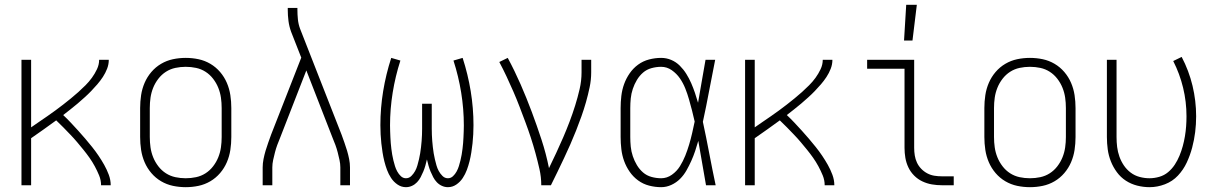

<svg xmlns="http://www.w3.org/2000/svg" viewBox="-20 -768 5040 796"><path d="M69 0V-520H109V-240Q126 -252 143 -263.5Q160 -275 176.5 -286.5Q193 -298 209.5 -310Q226 -322 242 -334.5Q258 -347 274 -360Q290 -373 305 -386.5Q320 -400 334.5 -414.5Q349 -429 361 -445.5Q373 -462 382 -481Q391 -500 391 -520H431Q431 -501 424 -483Q417 -465 406.5 -449Q396 -433 383.5 -418.5Q371 -404 358 -390.5Q345 -377 330.5 -364Q316 -351 301.5 -338.5Q287 -326 272 -314.5Q257 -303 242 -291Q258 -276 273.5 -259.5Q289 -243 304 -226.5Q319 -210 333.5 -193Q348 -176 362 -158.5Q376 -141 388.5 -122.5Q401 -104 412 -84.5Q423 -65 431 -43.5Q439 -22 439 0H399Q399 -21 391 -40.5Q383 -60 373 -78.5Q363 -97 351 -114Q339 -131 326 -147Q313 -163 299.5 -179Q286 -195 271.5 -210Q257 -225 242.5 -240Q228 -255 213 -269Q187 -250 161 -231.5Q135 -213 109 -195V0Z M750 8Q723 8 697 2.5Q671 -3 648 -16.5Q625 -30 607.5 -50.5Q590 -71 579.5 -95.5Q569 -120 565 -146.5Q561 -173 561 -200V-320Q561 -347 565 -373.5Q569 -400 579.5 -424.5Q590 -449 607.5 -469.5Q625 -490 648 -503.5Q671 -517 697 -522.5Q723 -528 750 -528Q777 -528 803 -522.5Q829 -517 852 -503.5Q875 -490 892.5 -469.5Q910 -449 920.5 -424.5Q931 -400 935 -373.5Q939 -347 939 -320V-200Q939 -173 935 -146.5Q931 -120 920.5 -95.5Q910 -71 892.5 -50.5Q875 -30 852 -16.5Q829 -3 803 2.5Q777 8 750 8ZM750 -29Q772 -29 793 -33.5Q814 -38 832 -49.5Q850 -61 863.5 -78.5Q877 -96 885 -116Q893 -136 896 -157Q899 -178 899 -200V-320Q899 -342 896 -363Q893 -384 885 -404Q877 -424 863.5 -441.5Q850 -459 832 -470.5Q814 -482 793 -486.5Q772 -491 750 -491Q728 -491 707 -486.5Q686 -482 668 -470.5Q650 -459 636.5 -441.5Q623 -424 615 -404Q607 -384 604 -363Q601 -342 601 -320V-200Q601 -178 604 -157Q607 -136 615 -116Q623 -96 636.5 -78.5Q650 -61 668 -49.5Q686 -38 707 -33.5Q728 -29 750 -29Z M1069 0V-74Q1069 -91 1072.5 -108.5Q1076 -126 1081 -143Q1086 -160 1092 -176.5Q1098 -193 1104 -210L1229 -529L1187 -636Q1179 -658 1176 -681Q1173 -704 1173 -728V-735H1213V-728Q1213 -708 1215 -688Q1217 -668 1224 -649L1396 -210Q1402 -193 1408 -176.5Q1414 -160 1419 -143Q1424 -126 1427.5 -108.5Q1431 -91 1431 -74V0H1391V-74Q1391 -89 1387.5 -105Q1384 -121 1380 -136.5Q1376 -152 1370.5 -167Q1365 -182 1359 -196L1250 -476L1141 -196Q1135 -182 1129.5 -167Q1124 -152 1120 -136.5Q1116 -121 1112.5 -105Q1109 -89 1109 -74V0Z M1663 8Q1644 8 1628 -3Q1612 -14 1601.5 -30Q1591 -46 1584.5 -63.5Q1578 -81 1573.5 -99Q1569 -117 1566 -136Q1563 -155 1561 -173.5Q1559 -192 1558 -211Q1557 -230 1557 -249Q1557 -320 1568.5 -390Q1580 -460 1602 -528L1640 -517Q1619 -452 1608 -384Q1597 -316 1597 -248Q1597 -236 1597.5 -223.5Q1598 -211 1598.5 -199Q1599 -187 1600 -175Q1601 -163 1602.5 -151Q1604 -139 1606 -127Q1608 -115 1611 -103Q1614 -91 1617.5 -79.5Q1621 -68 1627 -57Q1633 -46 1642 -37.5Q1651 -29 1663 -29Q1676 -29 1685.5 -38.5Q1695 -48 1701 -59Q1707 -70 1710.5 -82.5Q1714 -95 1717 -107.5Q1720 -120 1722 -132.5Q1724 -145 1725.5 -158Q1727 -171 1728 -183.5Q1729 -196 1729.5 -209Q1730 -222 1730 -234.5Q1730 -247 1730 -260V-338H1770V-260Q1770 -247 1770 -234.5Q1770 -222 1770.5 -209Q1771 -196 1772 -183.5Q1773 -171 1774.5 -158Q1776 -145 1778 -132.5Q1780 -120 1783 -107.5Q1786 -95 1789.5 -82.5Q1793 -70 1799 -59Q1805 -48 1814.5 -38.5Q1824 -29 1837 -29Q1849 -29 1858 -37.5Q1867 -46 1873 -57Q1879 -68 1882.5 -79.5Q1886 -91 1889 -103Q1892 -115 1894 -127Q1896 -139 1897.5 -151Q1899 -163 1900 -175Q1901 -187 1901.5 -199Q1902 -211 1902.5 -223.5Q1903 -236 1903 -248Q1903 -316 1892 -384Q1881 -452 1860 -517L1898 -528Q1920 -460 1931.5 -390Q1943 -320 1943 -249Q1943 -230 1942 -211Q1941 -192 1939 -173.5Q1937 -155 1934 -136Q1931 -117 1926.5 -99Q1922 -81 1915.5 -63.5Q1909 -46 1898.5 -30Q1888 -14 1872 -3Q1856 8 1837 8Q1824 8 1812 2.5Q1800 -3 1791 -12.5Q1782 -22 1776 -33.5Q1770 -45 1765 -57Q1760 -69 1756.5 -81.5Q1753 -94 1750 -107Q1747 -94 1743.5 -81.5Q1740 -69 1735 -57Q1730 -45 1724 -33.5Q1718 -22 1709 -12.5Q1700 -3 1688 2.5Q1676 8 1663 8Z M2224 0Q2224 -34 2216.5 -67Q2209 -100 2200 -133Q2191 -166 2180.5 -198Q2170 -230 2158 -262Q2146 -294 2134 -325.5Q2122 -357 2108.5 -388Q2095 -419 2080.5 -450Q2066 -481 2050 -511L2085 -528Q2114 -474 2138.5 -418Q2163 -362 2184.5 -304.5Q2206 -247 2225 -189Q2244 -131 2256 -71Q2271 -102 2286 -134Q2301 -166 2315 -198.5Q2329 -231 2341.5 -264Q2354 -297 2364.5 -330.5Q2375 -364 2383 -398.5Q2391 -433 2391 -468V-520H2431V-468Q2431 -437 2424.5 -406Q2418 -375 2409.5 -345Q2401 -315 2390.5 -285.5Q2380 -256 2368.5 -227Q2357 -198 2344.5 -169.5Q2332 -141 2318.5 -112.5Q2305 -84 2291.5 -56Q2278 -28 2264 0Z M2721 8Q2696 8 2671 1.5Q2646 -5 2625.5 -20Q2605 -35 2590.5 -56Q2576 -77 2567.5 -100.5Q2559 -124 2556 -149.5Q2553 -175 2553 -200V-320Q2553 -345 2556 -370.5Q2559 -396 2567.5 -419.5Q2576 -443 2590.5 -464Q2605 -485 2625.5 -500Q2646 -515 2671 -521.5Q2696 -528 2721 -528Q2743 -528 2763 -519.5Q2783 -511 2798.5 -495.5Q2814 -480 2825.5 -461.5Q2837 -443 2845.5 -423.5Q2854 -404 2861 -383.5Q2868 -363 2874 -342Q2882 -387 2889.5 -431.5Q2897 -476 2905 -520H2945Q2932 -456 2920 -391.5Q2908 -327 2894 -263Q2908 -198 2920.5 -132Q2933 -66 2947 0H2907Q2899 -46 2891 -92Q2883 -138 2875 -184Q2869 -163 2862 -142Q2855 -121 2846 -101Q2837 -81 2826 -61.5Q2815 -42 2799.5 -26.5Q2784 -11 2763.5 -1.5Q2743 8 2721 8ZM2721 -29Q2745 -29 2765.5 -43.5Q2786 -58 2799 -79Q2812 -100 2821 -122.5Q2830 -145 2837 -168.5Q2844 -192 2849.5 -216Q2855 -240 2860 -264Q2855 -287 2849 -310Q2843 -333 2836.5 -356Q2830 -379 2821 -401.5Q2812 -424 2798.5 -443.5Q2785 -463 2765 -477Q2745 -491 2721 -491Q2701 -491 2681 -485.5Q2661 -480 2646 -467Q2631 -454 2620.5 -436.5Q2610 -419 2603.5 -399.5Q2597 -380 2595 -360Q2593 -340 2593 -320V-200Q2593 -180 2595 -160Q2597 -140 2603.5 -120.5Q2610 -101 2620.5 -83.5Q2631 -66 2646 -53Q2661 -40 2681 -34.5Q2701 -29 2721 -29Z M3069 0V-520H3109V-240Q3126 -252 3143 -263.5Q3160 -275 3176.5 -286.5Q3193 -298 3209.5 -310Q3226 -322 3242 -334.5Q3258 -347 3274 -360Q3290 -373 3305 -386.5Q3320 -400 3334.5 -414.5Q3349 -429 3361 -445.5Q3373 -462 3382 -481Q3391 -500 3391 -520H3431Q3431 -501 3424 -483Q3417 -465 3406.5 -449Q3396 -433 3383.5 -418.5Q3371 -404 3358 -390.5Q3345 -377 3330.5 -364Q3316 -351 3301.5 -338.5Q3287 -326 3272 -314.5Q3257 -303 3242 -291Q3258 -276 3273.5 -259.5Q3289 -243 3304 -226.5Q3319 -210 3333.5 -193Q3348 -176 3362 -158.5Q3376 -141 3388.5 -122.5Q3401 -104 3412 -84.5Q3423 -65 3431 -43.5Q3439 -22 3439 0H3399Q3399 -21 3391 -40.5Q3383 -60 3373 -78.5Q3363 -97 3351 -114Q3339 -131 3326 -147Q3313 -163 3299.5 -179Q3286 -195 3271.5 -210Q3257 -225 3242.5 -240Q3228 -255 3213 -269Q3187 -250 3161 -231.5Q3135 -213 3109 -195V0Z M3885 0Q3864 0 3843.5 -3.5Q3823 -7 3804 -16Q3785 -25 3770 -40Q3755 -55 3746 -74Q3737 -93 3733.5 -113.5Q3730 -134 3730 -155V-483H3575V-520H3770V-155Q3770 -139 3772.5 -123.5Q3775 -108 3781.5 -94Q3788 -80 3799 -68.5Q3810 -57 3824 -49.5Q3838 -42 3853.5 -39.5Q3869 -37 3885 -37H3934V0ZM3728 -600 3737 -748H3781L3763 -600Z M4250 8Q4223 8 4197 2.5Q4171 -3 4148 -16.5Q4125 -30 4107.5 -50.5Q4090 -71 4079.5 -95.5Q4069 -120 4065 -146.5Q4061 -173 4061 -200V-320Q4061 -347 4065 -373.5Q4069 -400 4079.5 -424.5Q4090 -449 4107.5 -469.5Q4125 -490 4148 -503.5Q4171 -517 4197 -522.5Q4223 -528 4250 -528Q4277 -528 4303 -522.5Q4329 -517 4352 -503.5Q4375 -490 4392.5 -469.5Q4410 -449 4420.5 -424.5Q4431 -400 4435 -373.5Q4439 -347 4439 -320V-200Q4439 -173 4435 -146.5Q4431 -120 4420.5 -95.5Q4410 -71 4392.5 -50.5Q4375 -30 4352 -16.5Q4329 -3 4303 2.5Q4277 8 4250 8ZM4250 -29Q4272 -29 4293 -33.5Q4314 -38 4332 -49.5Q4350 -61 4363.5 -78.5Q4377 -96 4385 -116Q4393 -136 4396 -157Q4399 -178 4399 -200V-320Q4399 -342 4396 -363Q4393 -384 4385 -404Q4377 -424 4363.5 -441.5Q4350 -459 4332 -470.5Q4314 -482 4293 -486.5Q4272 -491 4250 -491Q4228 -491 4207 -486.5Q4186 -482 4168 -470.5Q4150 -459 4136.5 -441.5Q4123 -424 4115 -404Q4107 -384 4104 -363Q4101 -342 4101 -320V-200Q4101 -178 4104 -157Q4107 -136 4115 -116Q4123 -96 4136.5 -78.5Q4150 -61 4168 -49.5Q4186 -38 4207 -33.5Q4228 -29 4250 -29Z M4746 8Q4720 8 4694.5 1.5Q4669 -5 4647.5 -19Q4626 -33 4610.5 -54Q4595 -75 4585.5 -99Q4576 -123 4572.5 -148.5Q4569 -174 4569 -200V-520H4609V-200Q4609 -179 4611.5 -158.5Q4614 -138 4621 -118.5Q4628 -99 4639.5 -82Q4651 -65 4667.5 -52.5Q4684 -40 4704.5 -34.5Q4725 -29 4745 -29Q4766 -29 4786.5 -35Q4807 -41 4823 -54.5Q4839 -68 4850.5 -85.5Q4862 -103 4870 -122.5Q4878 -142 4883.5 -162Q4889 -182 4892.5 -203Q4896 -224 4897.5 -244.5Q4899 -265 4899 -286Q4899 -346 4885 -404Q4871 -462 4844 -515L4879 -532Q4909 -475 4924 -412.5Q4939 -350 4939 -286Q4939 -253 4935 -220.5Q4931 -188 4922.5 -156Q4914 -124 4900 -94Q4886 -64 4863.5 -40Q4841 -16 4809.5 -4Q4778 8 4746 8Z"/></svg>

Font: Iosevka Curly Extralight
Style: Regular
Weight: 200
Monospace: yes
Designer: Belleve Invis
Foundry: Belleve Invis
Version: Version 22.1.2; ttfautohint (v1.8.4)